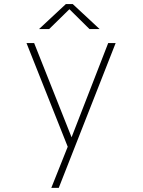

<svg xmlns="http://www.w3.org/2000/svg" viewBox="-20 -708 690 928"><path d="M228 200 313 -13V5.5H309L108 -500H145L331.5 -30.5H320.5L503 -500H539L264 200ZM168.5 -567.5 298.5 -688.5H331.5L461.5 -567.5H412.5L315.5 -663.5L217.5 -567.5Z"/></svg>

Font: Trispace Thin
Style: Regular
Weight: 100
Designer: Tyler Finck
Foundry: Etcetera Type Company
Version: Version 1.210